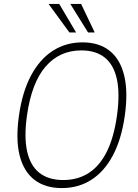

<svg xmlns="http://www.w3.org/2000/svg" viewBox="-20 -949 704 979"><path d="M295.5 10Q210.5 10 155.8 -32Q101 -74 80.2 -156Q59.5 -238 76.5 -358Q93.5 -480 138 -563.5Q182.5 -647 249.2 -690Q316 -733 400.5 -733Q484.5 -733 538.5 -690.5Q592.5 -648 613 -564.8Q633.5 -481.5 616.5 -360Q599.5 -239.5 555.8 -157Q512 -74.5 445.8 -32.2Q379.5 10 295.5 10ZM302.5 -31Q376.5 -31 432.5 -67Q488.5 -103 524.8 -176Q561 -249 576.5 -360Q592 -471.5 576 -545.2Q560 -619 514.2 -655.5Q468.5 -692 394.5 -692Q283.5 -692 212.2 -609.2Q141 -526.5 117.5 -360Q102 -249.5 118.5 -176.5Q135 -103.5 181.5 -67.2Q228 -31 302.5 -31ZM334 -783.5 227.5 -929H282L368 -783.5ZM429 -783.5 338.5 -929H393.5L463 -783.5Z"/></svg>

Font: Public Sans Thin
Style: Italic
Weight: 100
Italic angle: -8°
Designer: The Public Sans project authors (U.S. Web Design System). Libre Franklin designed by Pablo Impallari and Rodrigo Fuenzal
Version: Version 2.000